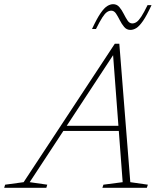

<svg xmlns="http://www.w3.org/2000/svg" viewBox="-82 -898 784 918"><path d="M206.5 -272 215 -296.5H504.5L496.5 -272ZM541 -27 625 -15 620 0H407.5L412.5 -15L504.5 -27L457.5 -650.5H469.5L60 -27L144 -15L139.5 0H-62L-57.5 -15L31 -27L467 -689H488.5ZM642.5 -873.5Q619.5 -823.5 601.8 -798Q584 -772.5 569.8 -763.8Q555.5 -755 541.5 -755Q523.5 -755 511.8 -769Q500 -783 491 -801Q482 -819 472.8 -833Q463.5 -847 450 -847Q439.5 -847 429.5 -840.2Q419.5 -833.5 407.2 -814.5Q395 -795.5 377 -759.5H358Q381.5 -810 399 -835.2Q416.5 -860.5 431 -869.2Q445.5 -878 459 -878Q477 -878 488.8 -864Q500.5 -850 509.5 -832Q518.5 -814 527.8 -800Q537 -786 550.5 -786Q561 -786 571 -792.8Q581 -799.5 593.5 -818.5Q606 -837.5 623.5 -873.5Z"/></svg>

Font: Newsreader ExtraLight
Style: Italic
Weight: 250
Italic angle: -17°
Designer: Hugues Gentile
Foundry: Production Type
Version: Version 1.003